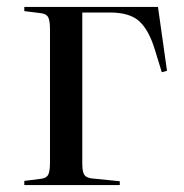

<svg xmlns="http://www.w3.org/2000/svg" viewBox="-20 -533 531 553"><path d="M50 0V-12L98 -18Q114 -20 119 -30Q124 -40 124 -66V-447Q124 -473 119 -483Q114 -493 98 -495L50 -501V-513H435L461 -329L446 -325L426 -390Q409 -446 381.5 -471.5Q354 -497 296 -497H217V-62Q217 -39 222.5 -30Q228 -21 245 -19L325 -11V0Z"/></svg>

Font: Literata 72pt
Style: Regular
Weight: 400
Designer: Latin by Veronika Burian and Jose Scaglione. Greek by Irene Vlachou. Cyrillic by Vera Evstafieva.
Foundry: TypeTogether
Version: Version 3.002